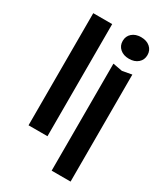

<svg xmlns="http://www.w3.org/2000/svg" viewBox="-231 -883 984 1142"><g transform="rotate(30 261.0 -312.0)"><path d="M199 -770V0H69V-770ZM388 -558 453 -570V165H323V-570ZM303 -715Q303 -748 326.5 -768.5Q350 -789 388 -789Q426 -789 449.5 -768.5Q473 -748 473 -715Q473 -682 449.5 -661.5Q426 -641 388 -641Q350 -641 326.5 -661.5Q303 -682 303 -715Z"/></g></svg>

Font: Unbounded Variable
Style: Regular
Weight: 400
Designer: Luke Prowse, Jean-Baptiste Morizot, Fátima Lázaro, Florian Runge
Foundry: NaN
Version: Version 1.600;FEAKit 1.0